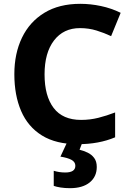

<svg xmlns="http://www.w3.org/2000/svg" viewBox="-20 -744 682 1004"><path d="M398 -597Q312 -597 262.5 -532.5Q213 -468 213 -355Q213 -242 260.5 -179.5Q308 -117 404 -117Q451 -117 494.5 -128Q538 -139 582 -156V-26Q497 10 387 10Q273 10 199.5 -35.5Q126 -81 90.5 -163.5Q55 -246 55 -356Q55 -464 95 -547Q135 -630 212 -677Q289 -724 400 -724Q453 -724 507.5 -712.5Q562 -701 611 -677L561 -555Q525 -572 484.5 -584.5Q444 -597 398 -597ZM486 129Q486 180 449 210Q412 240 346 240Q319 240 297 236.5Q275 233 261 228V149Q290 158 321 158Q374 158 374 123Q374 103 354 92Q334 81 296 75L331 0H411L396 39Q417 44 438 54Q459 64 472.5 82Q486 100 486 129Z"/></svg>

Font: Noto Sans Meetei Mayek
Style: Bold
Weight: 700
Designer: Monotype Design Team and Neelakash Kshetrimayum
Foundry: Monotype Imaging Inc.
Version: Version 2.002; ttfautohint (v1.8.4.7-5d5b)